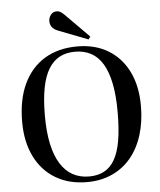

<svg xmlns="http://www.w3.org/2000/svg" viewBox="-62 -993 883 1060"><g transform="rotate(-5 379.5 -463.0)"><path d="M378 14Q277 14 203 -30.5Q129 -75 89 -156.5Q49 -238 49 -348Q49 -471 90 -558Q131 -645 207 -691Q283 -737 388 -737Q486 -737 558 -694Q630 -651 670 -571Q710 -491 710 -380Q710 -291 687 -218Q664 -145 621 -93.5Q578 -42 516 -14Q454 14 378 14ZM392 -16Q440 -16 475.5 -35Q511 -54 534 -94.5Q557 -135 568 -200Q579 -265 579 -358Q579 -449 565.5 -515.5Q552 -582 526 -625Q500 -668 461.5 -688.5Q423 -709 373 -709Q325 -709 288.5 -690Q252 -671 227 -630.5Q202 -590 189.5 -526Q177 -462 177 -371Q177 -281 191.5 -214Q206 -147 234 -103Q262 -59 301.5 -37.5Q341 -16 392 -16ZM454 -770 291 -833Q268 -842 257.5 -856Q247 -870 247 -889Q247 -908 259 -924Q271 -940 293 -940Q303 -940 312.5 -934.5Q322 -929 335 -916L465 -785Z"/></g></svg>

Font: Literata 60pt Medium
Style: Regular
Weight: 500
Designer: Latin by Veronika Burian and Jose Scaglione. Greek by Irene Vlachou. Cyrillic by Vera Evstafieva.
Foundry: TypeTogether
Version: Version 3.103;gftools[0.9.29]